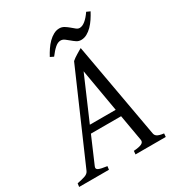

<svg xmlns="http://www.w3.org/2000/svg" viewBox="-205 -915 953 1033"><g transform="rotate(-30 271.5 -398.5)"><path d="M181.2 -216.8 111.3 -54.2Q104.5 -39.1 118.9 -32.5Q133.3 -25.9 170.9 -21L168 0H-17.1L-14.2 -21Q16.6 -26.9 35.2 -33.4Q53.7 -40 60.1 -54.2L297.9 -600.1Q304.2 -606 313 -612.1Q321.8 -618.2 331.1 -623.8Q340.3 -629.4 348.9 -634.5Q357.4 -639.6 363.8 -643.1L469.2 -54.2Q470.2 -47.4 472.9 -42.2Q475.6 -37.1 481.4 -33Q487.3 -28.8 497.3 -25.9Q507.3 -22.9 522.9 -21L521 0H333L335 -21Q369.6 -23.4 384.8 -31Q399.9 -38.6 397 -54.2L368.7 -216.8ZM360.8 -261.2 314.9 -526.9 200.2 -261.2ZM508.8 -787.6Q498.5 -768.1 485.6 -748.5Q472.7 -729 457.5 -713.6Q442.4 -698.2 425 -688.7Q407.7 -679.2 388.7 -679.2Q373 -679.2 360.6 -687.5Q348.1 -695.8 336.7 -705.8Q325.2 -715.8 313.7 -724.1Q302.2 -732.4 289.6 -732.4Q272.5 -732.4 254.9 -717Q237.3 -701.7 216.8 -674.3L195.8 -684.6Q206.1 -704.1 219 -723.4Q231.9 -742.7 247.3 -758.1Q262.7 -773.4 280.3 -783Q297.9 -792.5 316.4 -792.5Q332.5 -792.5 345.9 -784.2Q359.4 -775.9 371.1 -765.9Q382.8 -755.9 393.1 -747.6Q403.3 -739.3 413.6 -739.3Q430.7 -739.3 449.5 -754.6Q468.3 -770 486.8 -797.4Z"/></g></svg>

Font: Gentium Plus Phon
Style: Italic
Weight: 400
Italic angle: -8°
Designer: J. Victor Gaultney, Annie Olsen, Iska Routamaa, Becca Hirsbrunner
Foundry: SIL International
Version: Version 5.000